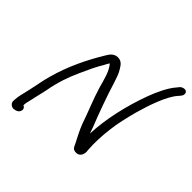

<svg xmlns="http://www.w3.org/2000/svg" viewBox="-200 -935 1105 1105"><g transform="rotate(45 353.0 -382.5)"><path d="M36 -23C36 -9 51 6 69 6H70C92 3 106 -4 110 -23C113 -36 105 -46 95 -49C95 -63 98 -78 102 -92L114 -145C118 -164 124 -185 128 -206C140 -276 163 -344 190 -403C212 -452 235 -503 259 -541C264 -551 270 -563 276 -571C306 -538 318 -483 333 -430C355 -356 387 -284 411 -212C427 -171 447 -135 463 -103C472 -83 476 -70 503 -70C533 -70 546 -100 540 -130C536 -184 539 -249 546 -301C552 -357 566 -413 583 -479C607 -563 642 -666 685 -715C692 -724 706 -735 706 -750C707 -777 675 -776 658 -760L646 -745C614 -709 585 -649 564 -592C517 -465 485 -323 481 -205C476 -215 473 -228 468 -241C433 -329 399 -423 371 -514C362 -541 355 -564 342 -585C332 -600 319 -631 282 -629C251 -627 237 -604 225 -584C171 -495 118 -389 86 -271C73 -225 68 -188 58 -145L46 -93C40 -71 36 -43 36 -23Z"/></g></svg>

Font: Stray Cat
Style: BdObl
Weight: 700
Version: Version 1.0